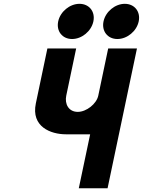

<svg xmlns="http://www.w3.org/2000/svg" viewBox="-20 -986 747 1004"><path d="M395.6 -966C344.6 -966 295 -925 284.3 -874C273.6 -823 305.9 -782 356.9 -782C407.9 -782 457.6 -823 468.3 -874C479 -925 446.6 -966 395.6 -966ZM632.6 -966C581.6 -966 532 -925 521.3 -874C510.6 -823 542.9 -782 593.9 -782C644.9 -782 694.6 -823 705.3 -874C716 -925 683.6 -966 632.6 -966ZM696.2 -732.5H545.7L493.9 -486C484.8 -442.7 431.8 -401 386.8 -401C338.3 -401 317.4 -442.7 326.5 -486L378.3 -732.5H227.8L167.4 -445.2C141.9 -323.7 244.8 -283.7 324.7 -283.7H451.4L392 -1.5H542.5Z"/></svg>

Font: Hussar
Style: BdOblTwo
Weight: 700
Foundry: Cannot Into Space Fonts
Version: Version 2.00